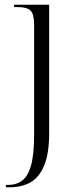

<svg xmlns="http://www.w3.org/2000/svg" viewBox="-20 -556 333 816"><path d="M5 240V230H14Q49 230 74 211.5Q99 193 112 146.5Q125 100 125 15V-450Q125 -496 110 -511Q95 -526 53 -526H40V-536H189V8Q189 97 167.5 148Q146 199 108.5 219.5Q71 240 21 240Z"/></svg>

Font: Noto Serif Display Light
Style: Regular
Weight: 300
Designer: Monotype Design Team
Foundry: Monotype Imaging Inc.
Version: Version 2.009